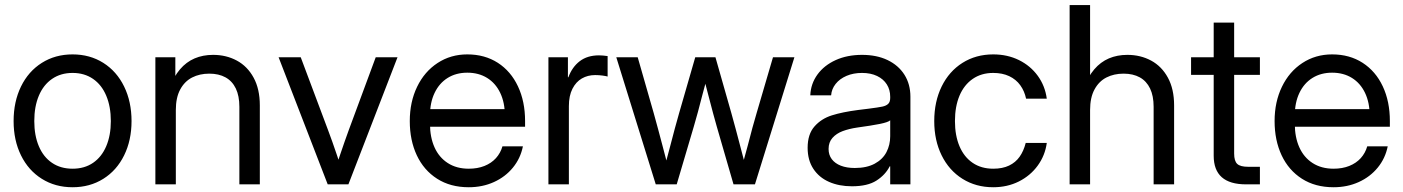

<svg xmlns="http://www.w3.org/2000/svg" viewBox="-20 -748 5692 779"><path d="M35.2 -256.8Q35.2 -335.4 65.2 -397Q95.2 -458.5 149.7 -492.9Q204.1 -527.3 274.4 -527.3Q344.7 -527.3 399.2 -492.9Q453.6 -458.5 483.6 -397Q513.7 -335.4 513.7 -256.8Q513.7 -178.7 483.6 -117.7Q453.6 -56.6 399.2 -22.5Q344.7 11.7 274.4 11.7Q204.1 11.7 149.7 -22.5Q95.2 -56.6 65.2 -117.7Q35.2 -178.7 35.2 -256.8ZM429.7 -256.8Q429.7 -315.4 411.1 -359.6Q392.6 -403.8 357.4 -428Q322.3 -452.1 274.4 -452.1Q226.6 -452.1 191.4 -428Q156.2 -403.8 137.7 -359.9Q119.1 -315.9 119.1 -256.8Q119.1 -198.2 137.7 -154.5Q156.2 -110.8 191.2 -87.2Q226.1 -63.5 274.4 -63.5Q322.8 -63.5 357.7 -87.4Q392.6 -111.3 411.1 -155Q429.7 -198.7 429.7 -256.8Z M693.4 0H610.4V-515.6H691.4V-390.6H668Q684.6 -436.5 710.2 -466.6Q735.8 -496.6 769.5 -511Q803.2 -525.4 844.7 -525.4Q897.9 -525.4 940.9 -502.2Q983.9 -479 1009 -432.9Q1034.2 -386.7 1034.2 -320.3V0H951.2V-314.5Q951.2 -358.9 936.8 -388.9Q922.4 -418.9 895 -434.1Q867.7 -449.2 829.1 -449.2Q790 -449.2 759.5 -433.6Q729 -418 711.2 -385Q693.4 -352.1 693.4 -301.8Z M1110.4 -515.6H1200.2L1311.5 -218.8Q1319.3 -198.7 1328.4 -172.6Q1337.4 -146.5 1345.7 -122.6Q1354.5 -96.7 1363.3 -70.3H1343.3Q1352.1 -96.7 1360.8 -122.6Q1377.9 -173.3 1394.5 -218.8L1504.4 -515.6H1592.8L1393.6 0H1309.6Z M1642.6 -256.8Q1642.6 -334.5 1672.4 -396Q1702.1 -457.5 1755.4 -492.4Q1808.6 -527.3 1876 -527.3Q1946.8 -527.3 1999.8 -493.2Q2052.7 -459 2081.5 -397.7Q2110.4 -336.4 2110.4 -256.8V-233.9H1686.5V-305.2H2064L2028.3 -280.3Q2028.3 -332 2009.5 -371.3Q1990.7 -410.6 1956.3 -431.9Q1921.9 -453.1 1876 -453.1Q1830.6 -453.1 1796.4 -431.9Q1762.2 -410.6 1743.4 -371.3Q1724.6 -332 1724.6 -280.3V-245.1Q1724.6 -191.4 1742.9 -150.4Q1761.2 -109.4 1796.9 -86.4Q1832.5 -63.5 1881.8 -63.5Q1917.5 -63.5 1945.6 -74.7Q1973.6 -85.9 1992.2 -106.4Q2010.7 -127 2018.6 -154.3H2101.6Q2091.8 -105.5 2061 -67.9Q2030.3 -30.3 1983.9 -9.3Q1937.5 11.7 1881.8 11.7Q1807.6 11.7 1753.7 -22.7Q1699.7 -57.1 1671.1 -117.9Q1642.6 -178.7 1642.6 -256.8Z M2205.1 -515.6H2284.2V-434.6H2286.1Q2301.3 -476.1 2332.3 -499.8Q2363.3 -523.4 2410.2 -523.4Q2424.8 -523.4 2445.3 -520.5V-437.5Q2438.5 -439.5 2424.6 -441.4Q2410.6 -443.4 2394.5 -443.4Q2364.7 -443.4 2340.8 -429.7Q2316.9 -416 2302.5 -387.7Q2288.1 -359.4 2288.1 -317.4V0H2205.1Z M2480.5 -515.6H2567.4L2632.3 -289.1Q2641.6 -256.8 2650.1 -224.1Q2658.7 -191.4 2667.5 -158.7L2689.5 -74.7H2677.7L2698.7 -153.3Q2718.8 -231.4 2735.4 -289.1L2800.8 -515.6H2882.8L2947.3 -289.1Q2956.5 -256.8 2965.1 -224.1Q2973.6 -191.4 2982.4 -158.7L3004.4 -74.7H2991.2L3014.2 -158.7Q3033.7 -235.4 3049.8 -289.1L3116.2 -515.6H3203.1L3043 0H2956.1L2888.2 -234.4Q2876 -276.4 2853.5 -363.3Q2840.3 -416.5 2831.1 -449.7H2853Q2846.7 -426.3 2829.1 -360.4Q2820.8 -328.6 2811.8 -294.2Q2802.7 -259.8 2794.9 -234.4L2725.6 0H2640.6Z M3256.8 -148.4Q3256.8 -203.6 3284.7 -235.1Q3312.5 -266.6 3355.2 -280Q3397.9 -293.5 3461.9 -301.8Q3483.4 -304.7 3504.9 -307.1Q3543.5 -312 3559.6 -315.4Q3575.7 -318.8 3583.7 -326.7Q3591.8 -334.5 3591.8 -350.6V-355.5Q3591.8 -383.8 3578.1 -405.5Q3564.5 -427.2 3538.6 -439.7Q3512.7 -452.1 3477.5 -452.1Q3442.4 -452.1 3414.6 -440.2Q3386.7 -428.2 3370.4 -407.5Q3354 -386.7 3352.1 -361.3H3267.6Q3269.5 -408.2 3296.6 -445.6Q3323.7 -482.9 3370.6 -504.2Q3417.5 -525.4 3477.5 -525.4Q3537.1 -525.4 3581.3 -504.2Q3625.5 -482.9 3649.7 -444.6Q3673.8 -406.2 3673.8 -355.5V0H3591.8V-73.2H3589.8Q3572.3 -38.6 3536.1 -15.4Q3500 7.8 3436.5 7.8Q3384.3 7.8 3343.8 -10Q3303.2 -27.8 3280 -63Q3256.8 -98.1 3256.8 -148.4ZM3591.8 -195.3V-259.8Q3583.5 -252 3549.3 -245.1Q3515.1 -238.3 3458 -230.5Q3424.8 -225.6 3399.2 -216.1Q3373.5 -206.5 3357.7 -188.7Q3341.8 -170.9 3341.8 -143.6Q3341.8 -119.6 3354.7 -102.3Q3367.7 -85 3391.6 -75.7Q3415.5 -66.4 3448.2 -66.4Q3496.6 -66.4 3529.1 -84Q3561.5 -101.6 3576.7 -130.9Q3591.8 -160.2 3591.8 -195.3Z M3770.5 -256.8Q3770.5 -335.4 3800.5 -397Q3830.6 -458.5 3885 -492.9Q3939.5 -527.3 4009.8 -527.3Q4067.4 -527.3 4114.3 -504.2Q4161.1 -481 4190.7 -440.2Q4220.2 -399.4 4227.1 -347.7H4143.1Q4136.7 -378.4 4119.6 -402.1Q4102.5 -425.8 4074.7 -439Q4046.9 -452.1 4009.8 -452.1Q3961.9 -452.1 3926.8 -428Q3891.6 -403.8 3873 -359.9Q3854.5 -315.9 3854.5 -256.8Q3854.5 -198.2 3873 -154.5Q3891.6 -110.8 3926.5 -87.2Q3961.4 -63.5 4009.8 -63.5Q4047.4 -63.5 4074 -76.2Q4100.6 -88.9 4116.9 -112.1Q4133.3 -135.3 4141.6 -168H4227.1Q4220.2 -117.2 4190.4 -76.2Q4160.6 -35.2 4113.8 -11.7Q4066.9 11.7 4009.8 11.7Q3939.5 11.7 3885 -22.5Q3830.6 -56.6 3800.5 -117.7Q3770.5 -178.7 3770.5 -256.8Z M4402.8 0H4319.8V-727.5H4402.8V-390.6H4377.4Q4394 -436.5 4419.7 -466.6Q4445.3 -496.6 4479 -511Q4512.7 -525.4 4554.2 -525.4Q4607.4 -525.4 4650.4 -502.2Q4693.4 -479 4718.5 -432.9Q4743.7 -386.7 4743.7 -320.3V0H4660.6V-314.5Q4660.6 -358.9 4646.2 -388.9Q4631.8 -418.9 4604.5 -434.1Q4577.1 -449.2 4538.6 -449.2Q4499.5 -449.2 4469 -433.6Q4438.5 -418 4420.7 -385Q4402.8 -352.1 4402.8 -301.8Z M4987.3 -656.2V-125Q4987.3 -94.7 4999.8 -83Q5012.2 -71.3 5043.9 -71.3H5091.8V0H5036.1Q4969.7 0 4937 -29.1Q4904.3 -58.1 4904.3 -116.2V-656.2ZM5091.8 -444.3H4812.5V-515.6H5091.8Z M5151.4 -256.8Q5151.4 -334.5 5181.2 -396Q5210.9 -457.5 5264.2 -492.4Q5317.4 -527.3 5384.8 -527.3Q5455.6 -527.3 5508.5 -493.2Q5561.5 -459 5590.3 -397.7Q5619.1 -336.4 5619.1 -256.8V-233.9H5195.3V-305.2H5572.8L5537.1 -280.3Q5537.1 -332 5518.3 -371.3Q5499.5 -410.6 5465.1 -431.9Q5430.7 -453.1 5384.8 -453.1Q5339.4 -453.1 5305.2 -431.9Q5271 -410.6 5252.2 -371.3Q5233.4 -332 5233.4 -280.3V-245.1Q5233.4 -191.4 5251.7 -150.4Q5270 -109.4 5305.7 -86.4Q5341.3 -63.5 5390.6 -63.5Q5426.3 -63.5 5454.3 -74.7Q5482.4 -85.9 5501 -106.4Q5519.5 -127 5527.3 -154.3H5610.4Q5600.6 -105.5 5569.8 -67.9Q5539.1 -30.3 5492.7 -9.3Q5446.3 11.7 5390.6 11.7Q5316.4 11.7 5262.5 -22.7Q5208.5 -57.1 5179.9 -117.9Q5151.4 -178.7 5151.4 -256.8Z"/></svg>

Font: Intratopia Thin
Style: Regular
Weight: 100
Designer: Rasmus Andersson
Foundry: rsms
Version: Version 3.000;Glyphs 3.2.3 (3260)